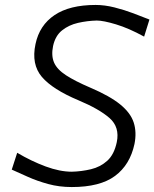

<svg xmlns="http://www.w3.org/2000/svg" viewBox="-20 -746 624 776"><path d="M270 10Q219.5 10 174.8 -2.2Q130 -14.5 92.8 -31.2Q55.5 -48 27.5 -60.5L49.5 -128.5Q107 -94.5 164.5 -73.2Q222 -52 270.5 -52Q309.5 -53 347.5 -62Q385.5 -71 413.5 -96.2Q441.5 -121.5 452 -171.5Q464.5 -232 422.8 -268.8Q381 -305.5 297.5 -340.5Q192.5 -384.5 149.2 -435.2Q106 -486 123.5 -568Q139.5 -644 200.5 -685Q261.5 -726 366.5 -726Q403 -726 442.8 -716Q482.5 -706 519.5 -692Q556.5 -678 584 -667L562.5 -598Q500.5 -632 449 -647.5Q397.5 -663 371 -663Q332.5 -662 295.2 -653.5Q258 -645 230.8 -623.2Q203.5 -601.5 194.5 -560Q186.5 -521 198.5 -493.2Q210.5 -465.5 246.5 -442Q282.5 -418.5 345.5 -391.5Q424 -358 466 -323.8Q508 -289.5 520.5 -250.5Q533 -211.5 523.5 -164Q505.5 -80 445 -35Q384.5 10 270 10Z"/></svg>

Font: Commissioner Flair Light
Style: Italic
Weight: 300
Italic angle: -12°
Designer: Kostas Bartsokas
Foundry: Kostas Bartsokas
Version: Version 1.000; ttfautohint (v1.8.3)